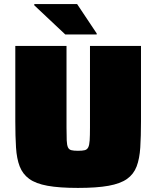

<svg xmlns="http://www.w3.org/2000/svg" viewBox="-20 -913 766 941"><path d="M362 8Q271 8 213 -2.5Q155 -13 123 -36.5Q91 -60 76.5 -97.5Q62 -135 58.5 -190Q55 -245 55 -318V-688H306V-288Q306 -248 307 -225Q308 -202 313 -191Q318 -180 329.5 -177Q341 -174 362 -174Q384 -174 395.5 -177Q407 -180 412.5 -191Q418 -202 419.5 -225Q421 -248 421 -288V-688H671V-318Q671 -245 667.5 -190Q664 -135 649.5 -97Q635 -59 602.5 -36Q570 -13 512 -2.5Q454 8 362 8ZM300 -744 148 -887V-893H358L454 -749V-744Z"/></svg>

Font: Saira SemiExpanded Black
Style: Regular
Weight: 900
Width: 6
Designer: Hector Gatti with collaboration of the Omnibus-Type team
Foundry: Omnibus-Type
Version: Version 1.101